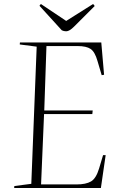

<svg xmlns="http://www.w3.org/2000/svg" viewBox="-20 -943 587 963"><path d="M164 -709 79 -720 80 -730H488L502 -568L490 -566L469 -637Q456 -683 434.5 -697.5Q413 -712 369 -712H213L202 -389H445L443 -371H201L186 -18H364Q411 -18 436.5 -33Q462 -48 477 -98L497 -165H510L486 0H51L52 -10L137 -21ZM178 -914 185 -923 312 -838 447 -923 455 -913 351 -809Q328 -786 312 -786Q300 -786 290 -791Z"/></svg>

Font: Display Extralight
Style: Italic
Weight: 200
Italic angle: -2°
Designer: Latin by Veronika Burian and Jose Scaglione. Greek by Irene Vlachou. Cyrillic by Vera Evstafieva
Foundry: TypeTogether
Version: Version 3.002